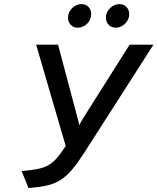

<svg xmlns="http://www.w3.org/2000/svg" viewBox="-20 -922 782 954"><path d="M121.5 12 87.5 -72Q137 -76 169 -82.8Q201 -89.5 223.2 -103Q245.5 -116.5 264.5 -139Q283.5 -161.5 306.5 -196.5L159.5 -700H268.5L365.5 -334.5Q368 -326.5 370 -317.8Q372 -309 373.5 -300Q378 -308.5 383.8 -318.5Q389.5 -328.5 394 -336L624 -700H742.5L395 -157.5Q363.5 -109 336.5 -77.5Q309.5 -46 280.2 -27.5Q251 -9 213 -0.2Q175 8.5 121.5 12ZM555.5 -784.5Q533.5 -784.5 519.8 -799Q506 -813.5 506 -834Q506 -862 527 -881.8Q548 -901.5 573 -901.5Q595 -901.5 608.5 -887.2Q622 -873 622 -852Q622 -833.5 612.5 -818.2Q603 -803 587.5 -793.8Q572 -784.5 555.5 -784.5ZM366.5 -784.5Q344.5 -784.5 331.2 -799Q318 -813.5 318 -834Q318 -852.5 327.5 -867.8Q337 -883 352.2 -892.2Q367.5 -901.5 384 -901.5Q407 -901.5 420 -887.2Q433 -873 433 -852Q433 -824 412.8 -804.2Q392.5 -784.5 366.5 -784.5Z"/></svg>

Font: Overpass Medium
Style: Italic
Weight: 500
Italic angle: -10°
Designer: Delve Withrington, Dave Bailey, Thomas Jockin
Foundry: Delve Fonts LLC
Version: Version 4.000